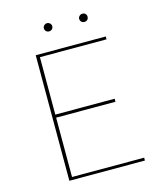

<svg xmlns="http://www.w3.org/2000/svg" viewBox="-118 -886 815 972"><g transform="rotate(-15 289.5 -400.0)"><path d="M199 -779Q199 -787 205.5 -793.5Q212 -800 221 -800Q230 -800 236.5 -793.5Q243 -787 243 -779Q243 -769 236.5 -763Q230 -757 221 -757Q212 -757 205.5 -763Q199 -769 199 -779ZM384 -779Q384 -787 390.5 -793.5Q397 -800 406 -800Q416 -800 422 -794Q428 -788 428 -779Q428 -769 422 -763Q416 -757 406 -757Q397 -757 390.5 -763Q384 -769 384 -779ZM520 -15V0H124V-658H491V-643H142V-342H453V-326H142V-15Z"/></g></svg>

Font: Ysabeau SC Thin
Style: Regular
Weight: 200
Designer: Christian Thalmann (Catharsis Fonts)
Version: Version 0.003